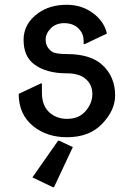

<svg xmlns="http://www.w3.org/2000/svg" viewBox="-20 -567 562 807"><path d="M207 219.7H202.1L116.2 178.7L224.1 24.4H229L286.1 51.3ZM58.6 -172.4 151.4 -216.3H156.2V-177.2Q156.2 -122.6 188 -94.2Q218.3 -67.4 261.2 -67.4Q311 -67.4 338.9 -99.1Q368.2 -132.3 368.2 -171.4Q368.2 -213.4 336.9 -237.8Q310.1 -258.8 260.7 -258.8Q173.8 -258.8 123.5 -296.9Q79.1 -330.1 79.1 -399.9Q79.1 -467.8 141.1 -512.2Q189.5 -546.9 261.2 -546.9Q330.1 -546.9 380.9 -503.9Q419.9 -470.2 429.2 -425.8L336.4 -381.8H331.5V-396Q331.5 -421.4 316.9 -439.5Q293.5 -469.7 250 -469.7Q215.3 -469.7 193.6 -448Q171.9 -426.3 171.9 -399.9Q171.9 -368.7 198.2 -350.1Q212.9 -339.8 260.7 -339.8Q359.9 -339.8 409.7 -294.4Q463.9 -245.1 463.9 -166Q463.9 -102.5 407.7 -44.9Q354.5 9.8 261.2 9.8Q176.8 9.8 119.1 -37.1Q58.6 -86.4 58.6 -172.4Z"/></svg>

Font: Nova Round
Style: Book
Weight: 400
Version: Version 2.000